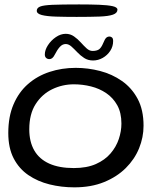

<svg xmlns="http://www.w3.org/2000/svg" viewBox="-20 -800 696 846"><path d="M307.5 25.5Q250.5 25.5 198.2 12.5Q146 -0.5 105 -28.5Q64 -56.5 40.2 -102.2Q16.5 -148 16.5 -214Q16.5 -286.5 39.8 -340.5Q63 -394.5 103.8 -430Q144.5 -465.5 198.5 -483.2Q252.5 -501 313.5 -501Q368 -501 421 -487.2Q474 -473.5 517.2 -443.2Q560.5 -413 586.5 -364.5Q612.5 -316 612.5 -246Q612.5 -195 592.8 -146.5Q573 -98 534.2 -59.5Q495.5 -21 438.8 2.2Q382 25.5 307.5 25.5ZM305 -59.5Q362.5 -59.5 402.5 -77.2Q442.5 -95 467.2 -124Q492 -153 503.5 -187.5Q515 -222 515 -255.5Q515 -303 496.8 -336Q478.5 -369 448.2 -389.5Q418 -410 381 -419.2Q344 -428.5 305.5 -428.5Q255 -428.5 210 -406.8Q165 -385 137 -341.2Q109 -297.5 109 -230Q109 -175.5 131 -137.2Q153 -99 196.8 -79.2Q240.5 -59.5 305 -59.5ZM197.5 -539.5Q189 -539.5 183.2 -544.8Q177.5 -550 177.5 -560Q177.5 -579.5 191.2 -600.8Q205 -622 226.2 -636.5Q247.5 -651 269.5 -651Q290 -651 306.2 -639.5Q322.5 -628 335.8 -613.2Q349 -598.5 361.5 -587Q374 -575.5 388 -575.5Q405.5 -575.5 415.8 -582.2Q426 -589 435 -610.5Q442 -628 448 -633.5Q454 -639 462.5 -639Q468.5 -639 473.5 -634.8Q478.5 -630.5 478.5 -619Q478.5 -595.5 465.8 -576Q453 -556.5 432.8 -545Q412.5 -533.5 390 -533.5Q367.5 -533.5 350.8 -544.5Q334 -555.5 320.5 -569.8Q307 -584 294.8 -595Q282.5 -606 269.5 -606Q255 -606 243.5 -593.2Q232 -580.5 221.5 -559.5Q216 -548.5 210.2 -544Q204.5 -539.5 197.5 -539.5ZM317.5 -725.5Q266 -725.5 226.2 -726.8Q186.5 -728 164.2 -733.8Q142 -739.5 142 -752.5Q142 -765 156.5 -771Q171 -777 211 -778.8Q251 -780.5 328.5 -780.5Q379 -780.5 417 -779Q455 -777.5 476.2 -772.8Q497.5 -768 497.5 -757.5Q497.5 -742.5 477.8 -735.5Q458 -728.5 418.2 -727Q378.5 -725.5 317.5 -725.5Z"/></svg>

Font: Gluten Light
Style: Regular
Weight: 300
Designer: Tyler Finck
Foundry: Etcetera Type Company
Version: Version 1.300